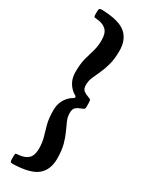

<svg xmlns="http://www.w3.org/2000/svg" viewBox="-241 -816 765 1002"><g transform="rotate(30 141.5 -315.0)"><path d="M50.5 -779.5Q152 -776 192.2 -740.8Q232.5 -705.5 232.5 -640Q232.5 -590.5 223 -555.5Q213.5 -520.5 201 -494Q188.5 -467.5 179 -445.2Q169.5 -423 169.5 -399Q169.5 -374 182.5 -364.5Q195.5 -355 213.5 -349Q224 -345.5 226.8 -342Q229.5 -338.5 229.5 -324V-300Q229.5 -288.5 224 -285.5Q218.5 -282.5 211 -279.5Q194 -274 181.8 -264Q169.5 -254 169.5 -230Q169.5 -206 179 -183.8Q188.5 -161.5 201 -135Q213.5 -108.5 223 -73.5Q232.5 -38.5 232.5 11Q232.5 77 191.5 112Q150.5 147 46.5 150Q34.5 150.5 31.5 146.5Q28.5 142.5 28.5 129V111.5Q28.5 98.5 31 96.8Q33.5 95 45.5 94Q84 91.5 104 73Q124 54.5 124 13Q124 -24.5 115.2 -53.8Q106.5 -83 97.5 -116.2Q88.5 -149.5 88.5 -199Q88.5 -233 101.8 -258.2Q115 -283.5 137.5 -300Q146 -306 150 -307.8Q154 -309.5 154 -315Q154 -320 149.8 -322Q145.5 -324 136.5 -330Q114.5 -346.5 101.5 -371.2Q88.5 -396 88.5 -430Q88.5 -479.5 97.5 -512.8Q106.5 -546 115.2 -575.2Q124 -604.5 124 -642Q124 -682 105.5 -701Q87 -720 51.5 -723.5Q41 -724.5 34.8 -725.5Q28.5 -726.5 28.5 -739.5V-759Q28.5 -773 32.8 -776.5Q37 -780 50.5 -779.5Z"/></g></svg>

Font: Besley* Medium
Style: Regular
Weight: 500
Designer: Owen Earl
Foundry: indestructible type*
Version: Version 3.000; ttfautohint (v1.8.3)